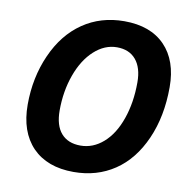

<svg xmlns="http://www.w3.org/2000/svg" viewBox="-81 -806 893 897"><g transform="rotate(10 365.0 -357.5)"><path d="M699.2 -458Q699.2 -319.3 651.1 -210.9Q603 -102.5 519.3 -46.4Q435.5 9.8 325.2 9.8Q200.2 9.8 129.9 -62Q60.1 -134.8 60.1 -263.2Q60.1 -391.6 108.4 -500.2Q156.7 -608.9 241.7 -667Q326.7 -725.1 438 -725.1Q562.5 -725.1 630.9 -654.5Q699.2 -584 699.2 -458ZM211.9 -262.2Q211.9 -190.9 244.1 -154.1Q276.4 -117.2 335.7 -117.2Q395 -117.2 443.6 -159.7Q492.2 -202.1 519.5 -280Q546.9 -357.9 546.9 -454.1Q546.9 -523.4 515.1 -561.3Q483.4 -599.1 425 -599.1Q366.7 -599.1 317.4 -554.2Q268.1 -509.3 240 -431.4Q211.9 -353.5 211.9 -262.2Z"/></g></svg>

Font: Open Sans Hebrew
Style: Bold Italic
Weight: 700
Italic angle: -12°
Foundry: Ascender Corporation, Yanek Iontef
Version: Version 2.001;PS 002.001;hotconv 1.0.70;makeotf.lib2.5.58329